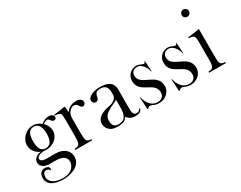

<svg xmlns="http://www.w3.org/2000/svg" viewBox="-98 -1224 2460 1957"><g transform="rotate(-30 1132.0 -245.0)"><path d="M358 -410C346 -410 322 -400 312 -389C340 -361 358 -326 358 -286C358 -207 284 -149 205 -149C193 -149 181 -150 175 -151C156 -154 90 -139 90 -107C90 -72 140 -70 173 -70H265C353 -70 416 -21 416 54C416 177 260 200 206 200C128 200 25 176 25 84C25 17 71 3 91 3C125 3 144 19 144 35C144 49 139 52 133 55C133 45 122 30 94 30C79 30 54 40 54 91C54 124 85 186 206 186C343 186 352 86 352 77C352 60 352 -7 229 -7H156C95 -7 54 -41 54 -82C54 -105 67 -149 143 -161C94 -179 53 -227 53 -286C53 -365 126 -434 205 -434C241 -434 274 -420 302 -397C333 -423 358 -434 390 -434C423 -434 448 -420 448 -395C448 -380 439 -369 422 -369C406 -369 394 -380 386 -393C377 -408 369 -410 358 -410ZM128 -291C128 -216 147 -165 206 -165C265 -165 288 -216 288 -291C288 -366 265 -418 206 -418C147 -418 128 -366 128 -291Z M585 -434 590 -368C615 -401 650 -429 713 -429C756 -429 780 -406 780 -382C780 -365 768 -346 748 -346C710 -346 721 -401 668 -401C647 -401 621 -385 604 -356C592 -336 590 -306 590 -279V-133C590 -40 592 -13 656 -13V0H456V-13C520 -13 524 -45 524 -133V-307C524 -395 521 -405 451 -408V-418C513 -425 578 -437 578 -437Z M998 0ZM824 -95C824 -168 900 -201 985 -216C1030 -224 1072 -255 1072 -296C1072 -357 1071 -415 984 -415C952 -415 928 -406 920 -354C917 -334 904 -317 883 -317C861 -317 846 -334 846 -356C846 -406 932 -431 986 -431C1073 -431 1144 -408 1144 -314V-101C1144 -49 1147 -13 1186 -13C1216 -13 1224 -26 1233 -42L1241 -38C1234 -19 1224 8 1159 8C1102 8 1077 -25 1065 -40C1042 -5 1027 10 950 10C843 10 824 -60 824 -95ZM973 -6C1055 -6 1072 -68 1072 -145V-236C1011 -198 902 -175 902 -91C902 -51 907 -6 973 -6Z M1431 0ZM1506 -73C1506 -203 1309 -167 1309 -319C1309 -401 1378 -434 1420 -434C1457 -434 1484 -411 1501 -411C1517 -411 1518 -423 1518 -432H1524L1532 -307H1525C1525 -330 1490 -419 1422 -419C1408 -419 1356 -415 1356 -353C1356 -232 1574 -267 1574 -108C1574 -57 1531 14 1437 14C1380 14 1371 -9 1341 -9C1325 -9 1315 -1 1315 7H1302L1294 -132H1301C1302 -116 1329 -2 1432 -2C1471 -2 1506 -25 1506 -73Z M1802 0ZM1877 -73C1877 -203 1680 -167 1680 -319C1680 -401 1749 -434 1791 -434C1828 -434 1855 -411 1872 -411C1888 -411 1889 -423 1889 -432H1895L1903 -307H1896C1896 -330 1861 -419 1793 -419C1779 -419 1727 -415 1727 -353C1727 -232 1945 -267 1945 -108C1945 -57 1902 14 1808 14C1751 14 1742 -9 1712 -9C1696 -9 1686 -1 1686 7H1673L1665 -132H1672C1673 -116 1700 -2 1803 -2C1842 -2 1877 -25 1877 -73Z M2098 -133V-311C2098 -394 2092 -406 2026 -408V-418C2051 -420 2154 -437 2154 -437H2164V-133C2164 -40 2165 -13 2229 -13V0H2032V-13C2096 -13 2098 -45 2098 -133ZM2083 -647C2083 -671 2101 -690 2125 -690C2149 -690 2168 -671 2168 -647C2168 -623 2149 -605 2125 -605C2101 -605 2083 -623 2083 -647Z"/></g></svg>

Font: Open Baskerville 0.0.53
Style: Normal
Weight: 400
Designer: Isaac Moore, James Puckett, Rob Mientjes
Foundry: The Open Baskerville Project
Version: 0.0.53 (g939f078)